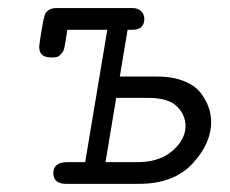

<svg xmlns="http://www.w3.org/2000/svg" viewBox="-20 -451 565 471"><path d="M76.2 -335.9Q76.2 -341.8 82 -377Q87.9 -412.1 91.8 -418.9Q100.6 -431.2 118.2 -431.2H305.2Q318.4 -431.2 326.2 -423.6Q334 -416 334 -404.8Q334 -377.9 304.2 -377.9H293L273.9 -263.2H365.2Q404.3 -263.2 432.1 -251.7Q460 -240.2 473.4 -221.7Q486.8 -203.1 492.4 -186Q498 -168.9 498 -151.9Q498 -98.6 451.9 -49.3Q405.8 0 320.8 0H140.1Q111.3 -1 110.8 -25.9Q110.8 -52.7 144 -53.2H189L243.2 -377.9H145Q144 -372.1 142.6 -361.1Q141.1 -350.1 140.1 -345.5Q139.2 -340.8 137.7 -333.5Q136.2 -326.2 133.5 -323Q130.9 -319.8 127.9 -316.4Q125 -313 120.1 -311.5Q115.2 -310.1 108.9 -310.1H105Q76.2 -310.1 76.2 -335.9ZM238.8 -53.2H316.9Q371.1 -53.2 403.1 -81.1Q435.1 -108.9 435.1 -142.1Q435.1 -168.9 414.1 -189.9Q393.1 -210.9 342.8 -210.9H265.1Z"/></svg>

Font: CMU Typewriter Text
Style: LightOblique
Weight: 200
Italic angle: -9.46001°
Version: Version 0.7.0